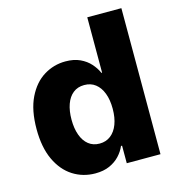

<svg xmlns="http://www.w3.org/2000/svg" viewBox="-109 -822 853 924"><g transform="rotate(-15 317.5 -360.0)"><path d="M253.4 8.3Q191.9 8.3 142.1 -23.4Q92.3 -55.2 63.2 -117.4Q34.2 -179.7 34.2 -270.5Q34.2 -364.7 64.5 -426.8Q94.7 -488.8 144.3 -519.3Q193.8 -549.8 252 -549.8Q294.4 -549.8 324.7 -535.6Q355 -521.5 375 -499Q395 -476.6 405.8 -451.7H409.2V-727.5H579.1V0H411.1V-87.4H405.8Q395 -62 374.8 -40.3Q354.5 -18.6 324.5 -5.1Q294.4 8.3 253.4 8.3ZM310.1 -125Q342.3 -125 365.5 -143.1Q388.7 -161.1 401.1 -193.8Q413.6 -226.6 413.6 -271Q413.6 -315.9 401.1 -348.4Q388.7 -380.9 365.7 -398.7Q342.8 -416.5 310.1 -416.5Q277.3 -416.5 254.6 -398.4Q231.9 -380.4 220.2 -347.7Q208.5 -314.9 208.5 -271Q208.5 -227.1 220.5 -194.1Q232.4 -161.1 255.1 -143.1Q277.8 -125 310.1 -125Z"/></g></svg>

Font: Inter 16pt ExtraBold
Style: Regular
Weight: 800
Version: Version 4.001;git-66647c0bb